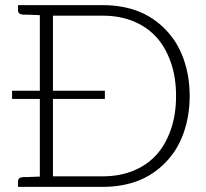

<svg xmlns="http://www.w3.org/2000/svg" viewBox="-20 -727 800 747"><path d="M693 -501C677 -545 654 -581 624 -612C594 -643 559 -667 518 -683C477 -699 430 -707 380 -707H135H50V-688C50 -675 58 -671 70 -670C76 -670 94 -670 135 -668V-374H27V-342H135V-40C94 -38 76 -38 70 -38C58 -37 50 -33 50 -20V0H135H380C430 0 477 -8 518 -24C559 -40 594 -64 624 -95C654 -126 677 -162 693 -206C709 -250 718 -299 718 -354C718 -408 709 -457 693 -501ZM644 -221C630 -182 612 -150 587 -123C562 -96 532 -76 497 -62C462 -48 423 -41 380 -41H186V-342H388V-374H186V-666H380C423 -666 462 -659 497 -645C532 -631 562 -611 587 -584C612 -557 630 -525 644 -486C658 -447 665 -403 665 -354C665 -304 658 -260 644 -221Z"/></svg>

Font: SVN-Aleo
Style: Light
Weight: 300
Designer: Alessio Laiso
Version: Version 1.2.2